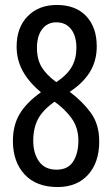

<svg xmlns="http://www.w3.org/2000/svg" viewBox="-20 -744 451 774"><path d="M212 10Q126 10 79 -41Q32 -92 32 -176Q32 -239 59.5 -285Q87 -331 145 -372Q96 -413 71.5 -458Q47 -503 47 -556Q47 -633 91.5 -678.5Q136 -724 209 -724Q285 -724 327.5 -679Q370 -634 370 -557Q370 -499 342.5 -454Q315 -409 261 -374Q314 -334 347 -288Q380 -242 380 -174Q380 -89 335 -39.5Q290 10 212 10ZM207 -413Q251 -442 269.5 -475Q288 -508 288 -551Q288 -599 266.5 -626.5Q245 -654 207 -654Q171 -654 150 -626.5Q129 -599 129 -551Q129 -505 148 -473.5Q167 -442 207 -413ZM208 -60Q254 -60 275 -93Q296 -126 296 -177Q296 -230 268 -268Q240 -306 200 -334Q153 -301 133.5 -264.5Q114 -228 114 -176Q114 -126 137.5 -93Q161 -60 208 -60Z"/></svg>

Font: Noto Sans Gurmukhi ExtraCondensed
Style: Regular
Weight: 400
Width: 2
Designer: Jelle Bosma - Monotype Design Team
Foundry: Monotype Imaging Inc.
Version: Version 2.004; ttfautohint (v1.8.4.7-5d5b)